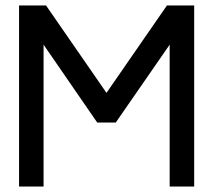

<svg xmlns="http://www.w3.org/2000/svg" viewBox="-20 -685 783 705"><path d="M603 0V-521L405 -235H337L140 -521V0H50V-665H149L371 -344L593 -665H693V0Z"/></svg>

Font: Sulphur Point
Style: Bold
Weight: 700
Designer: Noponies / Dale Sattler
Foundry: Noponies
Version: Version 1.000; ttfautohint (v1.8)